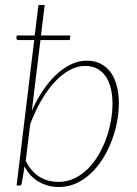

<svg xmlns="http://www.w3.org/2000/svg" viewBox="-20 -743 549 769"><path d="M83 -99Q94.5 -75.5 109 -59.5Q123.5 -43.5 140.5 -33.5Q157.5 -23.5 176 -19Q194.5 -14.5 214 -14.5Q248 -14.5 277.2 -28.2Q306.5 -42 330.8 -65.8Q355 -89.5 373.5 -120.8Q392 -152 404.8 -186.8Q417.5 -221.5 424 -257.8Q430.5 -294 430.5 -327.5Q430.5 -362.5 423.5 -390.5Q416.5 -418.5 402.5 -438.2Q388.5 -458 368.2 -468.5Q348 -479 321 -479Q290 -479 259.2 -462.5Q228.5 -446 200 -415.8Q171.5 -385.5 146.2 -342.2Q121 -299 101 -245.5ZM107.5 -299Q127 -343.5 152 -380.5Q177 -417.5 205.2 -444Q233.5 -470.5 264.2 -485.2Q295 -500 327 -500Q359.5 -500 383.8 -487.5Q408 -475 424 -452.2Q440 -429.5 448 -398Q456 -366.5 456 -329Q456 -292 448.5 -253Q441 -214 426.5 -176.8Q412 -139.5 391 -106.2Q370 -73 343.2 -48Q316.5 -23 284.5 -8.5Q252.5 6 215.5 6Q173 6 136.2 -14.5Q99.5 -35 78.5 -76.5L67.5 -10.5Q66.5 -5.5 65 -2.8Q63.5 0 58 0H46.5L117 -582.5H55Q48 -582.5 46.5 -586.2Q45 -590 46 -594L47.5 -601H119L134 -723H159L144 -601H261.5L259.5 -582.5H142Z"/></svg>

Font: Lato ExtraLight
Style: Italic
Weight: 275
Italic angle: -7°
Designer: Lukasz Dziedzic with Adam Twardoch and Botio Nikoltchev
Foundry: tyPoland Lukasz Dziedzic
Version: Version 2.015; 2015-08-06; http://www.latofonts.com/